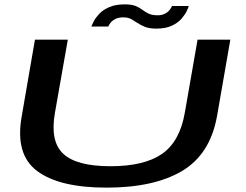

<svg xmlns="http://www.w3.org/2000/svg" viewBox="-20 -856 1127 879"><path d="M468 3Q685 3 813.5 -73.2Q942 -149.5 973.5 -324L1034.5 -674.5H884.5L826 -339.5Q803 -208 721.8 -151.5Q640.5 -95 485.5 -95Q331 -95 269.8 -151.8Q208.5 -208.5 231.5 -339.5L290.5 -674.5H140L79.5 -324Q48 -149.5 149.8 -73.2Q251.5 3 468 3ZM696 -725Q738 -725 766 -738Q794 -751 810.2 -769.5Q826.5 -788 834.5 -804.5Q842.5 -821 844 -828.5H767.5Q765 -821.5 757 -811Q749 -800.5 734.8 -793.2Q720.5 -786 702 -786Q676.5 -786 660.8 -793.5Q645 -801 631.8 -811.2Q618.5 -821.5 600.2 -828.8Q582 -836 551 -836Q509.5 -836 481 -823.8Q452.5 -811.5 435.5 -793.8Q418.5 -776 410 -759.8Q401.5 -743.5 398.5 -734.5H475.5Q478.5 -741.5 486.2 -751.8Q494 -762 508.5 -769.2Q523 -776.5 544 -776.5Q566.5 -776.5 580.8 -768.5Q595 -760.5 609.5 -750.8Q624 -741 643.8 -733Q663.5 -725 696 -725Z"/></svg>

Font: Anybody ExtraExpanded Medium
Style: Italic
Weight: 500
Width: 8
Italic angle: -10°
Version: Version 1.113;gftools[0.9.25]